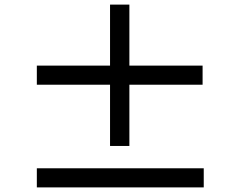

<svg xmlns="http://www.w3.org/2000/svg" viewBox="-20 -828 1040 834"><path d="M860 -460V-543H542V-808H458V-543H140V-460H458V-194H542V-460ZM865 -97H140V-14H865Z"/></svg>

Font: GenYoGothic2 TW M
Style: Regular
Weight: 500
Version: Version 2.100;PS 2.1;hotconv 16.6.51;makeotf.lib2.5.65220 DE